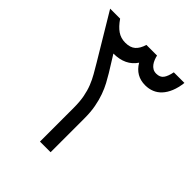

<svg xmlns="http://www.w3.org/2000/svg" viewBox="-196 -818 936 936"><g transform="rotate(45 271.5 -350.0)"><path d="M88.4 -700.2Q110.8 -667.5 134.5 -651.1Q158.2 -634.8 189 -634.8Q222.7 -634.8 241.2 -651.1Q259.8 -667.5 269.5 -700.2H342.8Q345.2 -689 349.9 -677.2Q354.5 -665.5 361.6 -656Q368.7 -646.5 378.7 -640.6Q388.7 -634.8 402.3 -634.8Q427.7 -634.8 439.9 -651.1Q452.1 -667.5 458.5 -700.2H531.7Q527.3 -663.6 516.1 -636.5Q504.9 -609.4 488.3 -591.6Q471.7 -573.7 450.4 -565.2Q429.2 -556.6 404.3 -556.6Q339.4 -556.6 305.7 -613.8Q267.6 -556.6 185.5 -556.6L237.3 -473.1Q249.5 -453.1 262.2 -429.4Q274.9 -405.8 285.4 -376.7Q295.9 -347.7 302.5 -312.5Q309.1 -277.3 309.1 -233.9V0H235.8V-233.9Q235.8 -274.9 229.7 -307.1Q223.6 -339.4 212.9 -366.5Q202.1 -393.6 188.2 -417.7Q174.3 -441.9 159.2 -467.3L19.5 -700.2Z"/></g></svg>

Font: Segoe UI Historic
Style: Regular
Weight: 400
Foundry: Microsoft Corporation
Version: Version 1.03